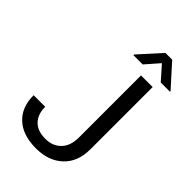

<svg xmlns="http://www.w3.org/2000/svg" viewBox="-268 -995 1099 1099"><g transform="rotate(45 281.5 -445.5)"><path d="M380.4 -710.9H474.6V-207.5Q474.6 -105.5 413.3 -47.9Q352.1 9.8 250 9.8Q144 9.8 85 -44.4Q25.9 -98.6 25.9 -196.3H119.6Q119.6 -135.3 153.1 -101.1Q186.5 -66.9 250 -66.9Q308.1 -66.9 344 -103.5Q379.9 -140.1 380.4 -206.1ZM563.5 -767.1V-762.2H488.8L415.5 -845.2L342.8 -762.2H268.1V-768.1L388.2 -900.9H442.9Z"/></g></svg>

Font: SteelSelectRoboto
Style: Roboto-Regular
Weight: 400
Designer: Google
Version: Version 2.137; 2017